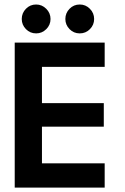

<svg xmlns="http://www.w3.org/2000/svg" viewBox="-20 -854 571 874"><path d="M47 -660H456.5V-549.5H171V-384.5H452.5V-277.5H171V-110.5H456.5V0H47ZM343 -702Q315.5 -702 296.5 -721.5Q277.5 -741 277.5 -767.5Q277.5 -794.5 296.5 -814Q315.5 -833.5 343 -833.5Q370 -833.5 389.2 -814Q408.5 -794.5 408.5 -767.5Q408.5 -740.5 389.2 -721.2Q370 -702 343 -702ZM144.5 -702Q117 -702 98 -721.5Q79 -741 79 -767.5Q79 -794.5 98 -814Q117 -833.5 144.5 -833.5Q171 -833.5 190.5 -814Q210 -794.5 210 -767.5Q210 -740.5 190.5 -721.2Q171 -702 144.5 -702Z"/></svg>

Font: League Spartan Thin SemiBold
Style: Regular
Weight: 600
Version: Version 2.002